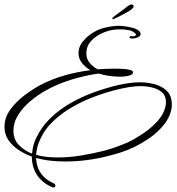

<svg xmlns="http://www.w3.org/2000/svg" viewBox="-28 -660 788 856"><path d="M210 176 206 175Q162 157 138 121.5Q114 86 114 38Q85 28 57 10Q29 -8 10.5 -34Q-8 -60 -8 -94Q-8 -136 18 -171.5Q44 -207 80.5 -234.5Q117 -262 150 -280Q201 -307 259 -323.5Q317 -340 375 -347Q354 -359 338 -378.5Q322 -398 322 -423Q322 -449 337.5 -470Q353 -491 375.5 -507Q398 -523 420 -531Q436 -536 452.5 -539.5Q469 -543 485 -544Q490 -545 493 -545Q496 -545 500 -545Q512 -545 530.5 -542.5Q549 -540 566.5 -535Q584 -530 593 -521Q599 -515 599 -509Q599 -498 585.5 -493Q572 -488 563 -488Q561 -488 555 -489Q549 -490 549 -494Q549 -499 556.5 -498.5Q564 -498 571 -499Q578 -500 578 -507Q578 -508 576 -510Q564 -522 546 -525.5Q528 -529 511 -529Q504 -529 498 -529Q492 -529 486 -528Q459 -526 429 -513Q399 -500 378 -477Q357 -454 357 -422Q357 -397 372 -379.5Q387 -362 407 -351Q448 -354 488 -354Q501 -354 519 -353Q537 -352 551 -348.5Q565 -345 565 -338Q565 -329 554 -325Q543 -321 530 -319.5Q517 -318 511 -318Q459 -318 411 -332Q351 -324 287 -304Q223 -284 170 -253Q140 -236 108 -209.5Q76 -183 54 -149Q32 -115 32 -77Q32 -38 56.5 -13Q81 12 115 25Q118 -13 133 -44Q157 -95 197 -133.5Q237 -172 287 -200.5Q337 -229 391 -248.5Q445 -268 496 -280Q521 -286 546.5 -289.5Q572 -293 597 -293Q629 -293 661.5 -284.5Q694 -276 716 -254.5Q738 -233 738 -195V-185Q733 -143 705.5 -107.5Q678 -72 640.5 -46Q603 -20 567 -3Q542 9 515 18Q488 27 460 34Q362 60 262 60Q230 60 197.5 56.5Q165 53 133 44Q135 110 188 145Q194 149 200.5 152Q207 155 213 158Q219 162 219 166Q219 176 210 176ZM229 42Q282 42 335.5 33Q389 24 440 11Q466 4 490.5 -5Q515 -14 539 -24Q571 -39 607.5 -63Q644 -87 673 -118.5Q702 -150 710 -187Q711 -191 711.5 -195Q712 -199 712 -203Q712 -233 694 -248.5Q676 -264 650 -270Q624 -276 600 -276Q575 -276 550 -272Q525 -268 500 -262Q453 -251 400.5 -232Q348 -213 299 -185.5Q250 -158 210.5 -121Q171 -84 150 -36Q143 -21 138.5 -4Q134 13 133 30Q156 37 180.5 39.5Q205 42 229 42ZM479 -575Q478 -574 476 -574Q473 -574 473 -578Q473 -582 476 -583Q479 -586 490.5 -594.5Q502 -603 516 -613Q530 -623 539 -631Q544 -635 549 -637.5Q554 -640 558 -640Q563 -640 565 -638Q568 -635 568 -632Q568 -622 539.5 -606Q511 -590 479 -575Z"/></svg>

Font: Sassy Frass
Style: Regular
Weight: 400
Designer: Robert E. Leuschke
Foundry: Robert E. Leuschke
Version: Version 1.010; ttfautohint (v1.8.3)